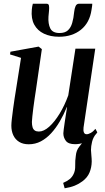

<svg xmlns="http://www.w3.org/2000/svg" viewBox="-20 -764 562 1032"><path d="M327.5 248 319.5 219Q341.5 209.5 354.8 198.5Q368 187.5 375.5 171.5Q385 153 384.2 126Q383.5 99 387.5 73.5Q390 44.5 406 24.5Q422 4.5 433.5 -10.5L496.5 -44.5Q480.5 -25.5 474.8 -1.5Q469 22.5 469 42Q469.5 56 471.2 72.5Q473 89 473 104.5Q472.5 136 461.2 163.2Q450 190.5 423 210.5Q404.5 224.5 381.8 233.8Q359 243 327.5 248ZM134.5 11.5Q103.5 11.5 82.8 -1.5Q62 -14.5 51.5 -37Q41 -59.5 41 -89Q41 -101.5 43.8 -126.2Q46.5 -151 50.5 -179.8Q54.5 -208.5 58.2 -233.2Q62 -258 64 -269.5L93 -453L34 -471.5L36 -486L187.5 -513.5L205 -500L172.5 -276Q170 -259.5 166.2 -234.8Q162.5 -210 159.2 -184.2Q156 -158.5 153.8 -137.8Q151.5 -117 151.5 -108.5Q151.5 -92 155 -80.2Q158.5 -68.5 166.8 -62.8Q175 -57 189 -57Q215.5 -57 244.5 -83Q273.5 -109 300.5 -153.2Q327.5 -197.5 347 -251.5L385.5 -502.5H492L429 -78.5Q427 -62 431 -52.2Q435 -42.5 445.5 -42.5Q455.5 -42.5 468.2 -49.8Q481 -57 493 -71.5L503 -52.5Q492 -36 473.8 -21.5Q455.5 -7 432.5 2Q409.5 11 383.5 11Q347.5 11 334 -7Q320.5 -25 320.5 -47.5Q320.5 -52.5 322.5 -68.5Q324.5 -84.5 327.8 -106.2Q331 -128 334.5 -150Q338 -172 340.5 -188H339Q322.5 -147.5 301.5 -111.5Q280.5 -75.5 255 -47.8Q229.5 -20 199.5 -4.2Q169.5 11.5 134.5 11.5ZM230 -744Q241.5 -744 243.2 -733.5Q245 -723 243.5 -706.5Q243 -700 242 -690.5Q241 -681 240.5 -674.5Q238 -636.5 250.2 -611.5Q262.5 -586.5 300 -586.5Q329 -586.5 344.8 -600.8Q360.5 -615 368 -640.5Q375.5 -666 378.5 -699Q380.5 -718 386.2 -731Q392 -744 405 -744H476Q476 -739 475.2 -732.5Q474.5 -726 472 -711.5Q462 -642 415 -604.2Q368 -566.5 297.5 -566.5Q251 -566.5 216.2 -583Q181.5 -599.5 164 -631.8Q146.5 -664 151 -712.5Q151.5 -720.5 153 -728.5Q154.5 -736.5 156.5 -744Z"/></svg>

Font: Merriweather 144pt Medium
Style: Italic
Weight: 500
Italic angle: -7.8°
Version: Version 2.101